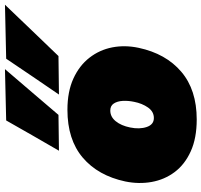

<svg xmlns="http://www.w3.org/2000/svg" viewBox="-40 -776 832 793"><g transform="rotate(-90 376.5 -380.0)"><path d="M279 16Q201.5 16 147.2 -8.8Q93 -33.5 61.8 -75.2Q30.5 -117 21 -170Q11.5 -223 23 -279Q47 -391.5 121.5 -454.8Q196 -518 319 -518Q394 -518 447.8 -493.5Q501.5 -469 534 -427.2Q566.5 -385.5 576.8 -333Q587 -280.5 575 -224Q551 -111.5 476.2 -47.8Q401.5 16 279 16ZM285 -161Q311.5 -161 328.5 -185.2Q345.5 -209.5 352 -243Q357 -267 355.8 -289.5Q354.5 -312 345 -326.5Q335.5 -341 316 -341Q290 -341 271.8 -318.5Q253.5 -296 246 -259Q238 -220 248 -190.5Q258 -161 285 -161ZM382 -553Q419.5 -608 456.5 -662.2Q493.5 -716.5 530 -771L753 -776Q698 -718.5 644.8 -663Q591.5 -607.5 541 -555ZM150 -553Q182 -608 213 -662.2Q244 -716.5 275 -771L487 -776Q438 -718.5 390.2 -663Q342.5 -607.5 298 -555Z"/></g></svg>

Font: Commissioner Black
Style: Italic
Weight: 900
Italic angle: -12°
Designer: Kostas Bartsokas
Foundry: Kostas Bartsokas
Version: Version 1.000; ttfautohint (v1.8.3)